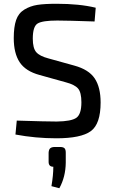

<svg xmlns="http://www.w3.org/2000/svg" viewBox="-20 -722 603 1019"><path d="M330 -285 190 -324Q116 -344 84.5 -391.5Q53 -439 53 -520Q53 -579 65.5 -615.5Q78 -652 109 -671Q140 -690 178 -696Q216 -702 280 -702Q402 -702 488 -681L482 -608Q337 -613 284 -613Q206 -613 180 -597.5Q154 -582 154 -517Q154 -466 172.5 -445Q191 -424 237 -412L374 -374Q451 -353 482.5 -306Q514 -259 514 -178Q514 -64 462 -26Q410 12 279 12Q169 12 62 -8L69 -82Q225 -77 281 -77Q359 -78 385.5 -97Q412 -116 412 -179Q412 -232 394 -252.5Q376 -273 330 -285ZM272 58H298Q315 58 322 64.5Q329 71 329 88V142Q328 217 295 277L253 266Q263 208 263 163Q238 163 238 137V88Q239 71 247 64.5Q255 58 272 58Z"/></svg>

Font: Exo 2.0 Medium
Style: Regular
Weight: 500
Designer: Natanael Gama
Version: Version 1.001;PS 001.001;hotconv 1.0.70;makeotf.lib2.5.58329